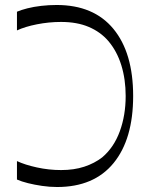

<svg xmlns="http://www.w3.org/2000/svg" viewBox="-20 -735 606 770"><path d="M48 -15V-89Q80 -74 128 -63.5Q176 -53 225 -53Q277 -53 318 -66.5Q359 -80 390 -104Q437 -144 460.5 -208.5Q484 -273 484 -350Q484 -417 466.5 -473.5Q449 -530 414 -571Q383 -607 336 -627Q289 -647 225 -647Q176 -647 128 -637.5Q80 -628 48 -613V-688Q64 -695 89.5 -701.5Q115 -708 145.5 -711.5Q176 -715 207 -715Q356 -715 435 -619Q514 -523 514 -350Q514 -177 435.5 -81Q357 15 209 15Q179 15 148.5 10.5Q118 6 92 -0.5Q66 -7 48 -15Z"/></svg>

Font: Ojuju
Style: Regular
Weight: 400
Designer: Chisaokwu Joboson, Mirko Velimirovic
Foundry: Udi Foundry
Version: Version 1.000